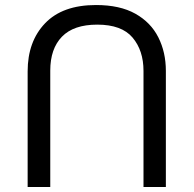

<svg xmlns="http://www.w3.org/2000/svg" viewBox="-20 -734 771 764"><path d="M640 -452Q640 -526 610 -585.5Q580 -645 518.5 -679.5Q457 -714 362 -714Q229 -714 159.5 -641.5Q90 -569 90 -450V10H180V-453Q180 -540 226.5 -588Q273 -636 367 -636Q464 -636 507.5 -584.5Q551 -533 551 -452V10H640Z"/></svg>

Font: korean115
Style: Regular
Weight: 400
Designer: Monotype Design Team
Foundry: Monotype Imaging Inc.
Version: Version 2.013